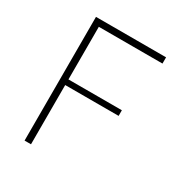

<svg xmlns="http://www.w3.org/2000/svg" viewBox="-149 -722 778 828"><g transform="rotate(30 240.0 -308.0)"><path d="M91 -616H440V-585H123V-323H389V-295H123V0H91Z"/></g></svg>

Font: Athiti ExtraLight
Style: Regular
Weight: 250
Version: Version 1.032